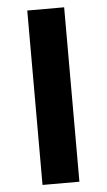

<svg xmlns="http://www.w3.org/2000/svg" viewBox="-52 -749 435 783"><g transform="rotate(-5 165.5 -357.0)"><path d="M90 0V-714H241V0Z"/></g></svg>

Font: Noto IKEA Simplified Chinese
Style: Bold
Weight: 700
Designer: Monotype Design Team
Foundry: Monotype Imaging Inc.
Version: Version 1.100